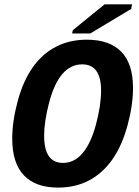

<svg xmlns="http://www.w3.org/2000/svg" viewBox="-20 -851 640 881"><path d="M247.1 9.8Q143.1 9.8 89.6 -46.6Q36.1 -103 36.1 -214.8Q36.1 -294.9 61.3 -387.5Q86.4 -480 130.4 -542.2Q174.3 -604.5 237.1 -636.7Q299.8 -668.9 378.9 -668.9Q482.4 -668.9 536.4 -613.8Q590.3 -558.6 590.3 -447.8Q590.3 -367.7 564.9 -274.7Q539.6 -181.6 494.9 -118.4Q450.2 -55.2 387.7 -22.7Q325.2 9.8 247.1 9.8ZM443.8 -435.5Q443.8 -555.7 356.9 -555.7Q304.7 -555.7 266.8 -512.2Q229 -468.8 205.8 -381.8Q182.6 -294.9 182.6 -227.5Q182.6 -103.5 269 -103.5Q320.8 -103.5 358.9 -148.2Q397 -192.9 420.4 -280Q443.8 -367.2 443.8 -435.5ZM311 -697.3 314 -712.4 460 -831.1H585.9L582 -810.1L394 -697.3Z"/></svg>

Font: Liberation Mono
Style: Bold Italic
Weight: 700
Italic angle: -12°
Monospace: yes
Designer: Steve Matteson
Foundry: Ascender Corporation
Version: Version 2.1.5